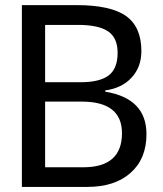

<svg xmlns="http://www.w3.org/2000/svg" viewBox="-20 -734 640 754"><path d="M65.9 -713.9H280.8Q414.6 -713.9 474.9 -671.1Q535.2 -628.4 535.2 -533.2Q535.2 -470.7 496.8 -429.2Q458.5 -387.7 393.1 -378.9V-374Q555.2 -347.7 555.2 -207Q555.2 -110.4 492.9 -55.2Q430.7 0 323.2 0H65.9ZM157.2 -411.1H295.9Q372.1 -411.1 407 -438Q441.9 -464.8 441.9 -526.9Q441.9 -585.4 404.5 -610.8Q367.2 -636.2 286.1 -636.2H157.2ZM157.2 -335V-77.1H307.1Q459 -77.1 459 -210.9Q459 -335 300.8 -335Z"/></svg>

Font: WenQuanYi Micro Hei Mono
Style: Regular
Weight: 400
Foundry: Ascender Corporation
Version: Version 0.2.0-beta